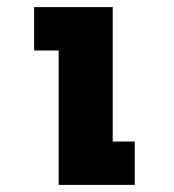

<svg xmlns="http://www.w3.org/2000/svg" viewBox="-20 -520 490 540"><path d="M297 -122H359V0H145V-378H76V-500H297Z"/></svg>

Font: League Mono Condensed ExtraBold
Style: Regular
Weight: 800
Width: 1
Designer: Tyler Finck
Foundry: The League of Moveable Type / Tyler Finck
Version: Version 2.210